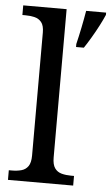

<svg xmlns="http://www.w3.org/2000/svg" viewBox="-54 -797 482 833"><g transform="rotate(5 187.0 -380.0)"><path d="M13 0V-42H26Q49 -42 67.5 -47Q86 -52 97 -67.5Q108 -83 108 -114V-650Q108 -680 96.5 -694.5Q85 -709 66.5 -713.5Q48 -718 26 -718H13V-760H202V-114Q202 -83 213 -67.5Q224 -52 243 -47Q262 -42 284 -42H297V0ZM257 -613Q265 -646 273 -685Q281 -724 287 -760H374V-750Q365 -729 351 -702Q337 -675 321 -648Q305 -621 291 -600H257Z"/></g></svg>

Font: Noto Serif Vithkuqi
Style: Regular
Weight: 400
Version: Version 1.005